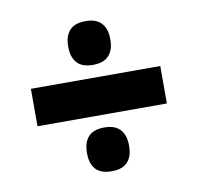

<svg xmlns="http://www.w3.org/2000/svg" viewBox="-62 -618 634 616"><g transform="rotate(-10 255.0 -309.5)"><path d="M44.5 -248.5V-370.5H466V-248.5ZM254.5 -65Q219 -65 202.5 -83.2Q186 -101.5 186 -134V-138Q186 -170.5 202.5 -189Q219 -207.5 254.5 -207.5Q289.5 -207.5 306.2 -189Q323 -170.5 323 -138V-134Q323 -101.5 306.2 -83.2Q289.5 -65 254.5 -65ZM254.5 -411.5Q219 -411.5 202.5 -430Q186 -448.5 186 -481V-485Q186 -517 202.5 -535.5Q219 -554 254.5 -554Q289.5 -554 306.2 -535.5Q323 -517 323 -485V-481Q323 -448.5 306.2 -430Q289.5 -411.5 254.5 -411.5Z"/></g></svg>

Font: Anek Bangla
Style: Bold
Weight: 700
Designer: Sulekha Rajkumar (Bangla), Yesha Goshar (Latin)
Foundry: Ek Type
Version: Version 1.003